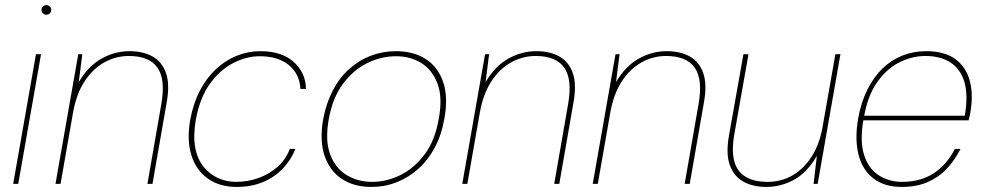

<svg xmlns="http://www.w3.org/2000/svg" viewBox="-20 -726 3884 758"><path d="M32 0 122 -512H142L52 0ZM163 -668Q156 -668 150 -673Q144 -678 144 -687Q144 -696 150 -701Q156 -706 163 -706Q170 -706 176 -701Q182 -696 182 -687Q182 -678 176.5 -673Q171 -668 163 -668Z M199 0 289 -512H305L291 -402Q329 -466 381.5 -495Q434 -524 491 -524Q544 -524 581.5 -503.5Q619 -483 635 -438.5Q651 -394 638 -321L582 0H562L617 -316Q634 -413 601.5 -459Q569 -505 489 -505Q437 -505 391.5 -479.5Q346 -454 314 -405Q282 -356 269 -285L219 0Z M914 12Q847 12 800.5 -21Q754 -54 735.5 -113.5Q717 -173 731 -253Q743 -318 769 -368Q795 -418 832.5 -453Q870 -488 915 -506Q960 -524 1008 -524Q1092 -524 1139.5 -481.5Q1187 -439 1188 -375H1166Q1163 -434 1120.5 -469Q1078 -504 1005 -504Q953 -504 900.5 -477Q848 -450 808.5 -395Q769 -340 753 -253Q742 -188 751 -142Q760 -96 784.5 -66.5Q809 -37 842 -22.5Q875 -8 911 -8Q959 -8 1001.5 -23.5Q1044 -39 1076.5 -68Q1109 -97 1124 -138H1146Q1130 -96 1097.5 -61.5Q1065 -27 1019 -7.5Q973 12 914 12Z M1446 12Q1377 12 1329 -20Q1281 -52 1261 -112Q1241 -172 1256 -256Q1268 -319 1294 -369Q1320 -419 1358.5 -453.5Q1397 -488 1444 -506Q1491 -524 1543 -524Q1613 -524 1661.5 -492.5Q1710 -461 1730 -401Q1750 -341 1734 -256Q1723 -193 1696.5 -143.5Q1670 -94 1631.5 -59.5Q1593 -25 1546 -6.5Q1499 12 1446 12ZM1449 -8Q1507 -8 1562 -35.5Q1617 -63 1657.5 -118Q1698 -173 1712 -256Q1728 -340 1707.5 -395Q1687 -450 1643.5 -477Q1600 -504 1544 -504Q1485 -504 1430 -477Q1375 -450 1334 -395Q1293 -340 1278 -256Q1263 -173 1283 -118Q1303 -63 1347.5 -35.5Q1392 -8 1449 -8Z M1805 0 1895 -512H1911L1897 -402Q1935 -466 1987.5 -495Q2040 -524 2097 -524Q2150 -524 2187.5 -503.5Q2225 -483 2241 -438.5Q2257 -394 2244 -321L2188 0H2168L2223 -316Q2240 -413 2207.5 -459Q2175 -505 2095 -505Q2043 -505 1997.5 -479.5Q1952 -454 1920 -405Q1888 -356 1875 -285L1825 0Z M2320 0 2410 -512H2426L2412 -402Q2450 -466 2502.5 -495Q2555 -524 2612 -524Q2665 -524 2702.5 -503.5Q2740 -483 2756 -438.5Q2772 -394 2759 -321L2703 0H2683L2738 -316Q2755 -413 2722.5 -459Q2690 -505 2610 -505Q2558 -505 2512.5 -479.5Q2467 -454 2435 -405Q2403 -356 2390 -285L2340 0Z M3005 12Q2953 12 2915.5 -8.5Q2878 -29 2861.5 -73.5Q2845 -118 2858 -191L2915 -512H2935L2879 -196Q2862 -99 2895.5 -53.5Q2929 -8 3010 -8Q3064 -8 3108.5 -33.5Q3153 -59 3184.5 -108Q3216 -157 3228 -228L3278 -512H3298L3208 0H3192L3205 -111Q3167 -45 3115 -16.5Q3063 12 3005 12Z M3540 12Q3471 12 3427.5 -22Q3384 -56 3369 -117Q3354 -178 3368 -259Q3380 -324 3405 -373.5Q3430 -423 3465 -456.5Q3500 -490 3543.5 -507Q3587 -524 3636 -524Q3710 -524 3752.5 -492Q3795 -460 3809 -405.5Q3823 -351 3811 -283Q3810 -274 3808 -267.5Q3806 -261 3804 -251H3378L3381 -269H3789Q3803 -352 3787 -403.5Q3771 -455 3731.5 -480Q3692 -505 3633 -505Q3582 -505 3532 -480.5Q3482 -456 3444 -403Q3406 -350 3391 -265L3389 -255Q3374 -170 3391 -115.5Q3408 -61 3448.5 -34.5Q3489 -8 3541 -8Q3614 -8 3665.5 -41.5Q3717 -75 3750 -138H3772Q3750 -94 3718 -60Q3686 -26 3642 -7Q3598 12 3540 12Z"/></svg>

Font: DM Sans 12pt Thin
Style: Italic
Weight: 250
Italic angle: -10°
Version: Version 4.004;gftools[0.9.30]